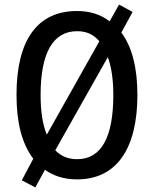

<svg xmlns="http://www.w3.org/2000/svg" viewBox="-20 -772 671 837"><path d="M579 -358C579 -475 556 -567 509 -630L558 -720L499 -752L458 -679C419 -709 372 -724 316 -724C141 -724 52 -595 52 -359C52 -240 74 -148 125 -80L75 14L134 45L176 -32C213 -5 260 10 316 10C489 10 579 -125 579 -358ZM157 -358C157 -538 209 -636 316 -636C357 -636 388 -622 413 -592L184 -185C166 -228 157 -286 157 -358ZM474 -358C474 -176 423 -78 316 -78C277 -78 246 -91 221 -117L450 -523C466 -480 474 -424 474 -358Z"/></svg>

Font: Noto Sans Kannada Condensed Medium
Style: Regular
Weight: 500
Width: 3
Designer: Jelle Bosma - Monotype Design Team
Foundry: Monotype Imaging Inc.
Version: Version 2.005